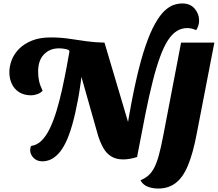

<svg xmlns="http://www.w3.org/2000/svg" viewBox="-20 -906 1257 1108"><path d="M771 0 711 -155Q738 -321 765 -440.5Q792 -560 819.5 -640Q847 -720 875 -769.5Q903 -819 930 -844Q957 -869 982.5 -877.5Q1008 -886 1032 -886Q1078 -886 1103.5 -856Q1129 -826 1129 -788Q1129 -757 1112 -732Q1086 -744 1061 -744Q1028 -744 1000.5 -727Q973 -710 949.5 -674Q926 -638 904.5 -580Q883 -522 862 -439.5Q841 -357 819 -247.5Q797 -138 771 0ZM225 25Q193 25 173.5 5Q154 -15 154 -40Q154 -54 160 -64Q193 -68 219.5 -94Q246 -120 267 -163.5Q288 -207 305.5 -264Q323 -321 337.5 -386.5Q352 -452 365 -521.5Q378 -591 390 -660L458 -532Q446 -417 430 -331Q414 -245 396 -183Q378 -121 358 -81Q338 -41 316 -18Q294 5 271 15Q248 25 225 25ZM160 -356Q119 -356 90.5 -374Q62 -392 48 -422.5Q34 -453 34 -489Q34 -525 48 -560.5Q62 -596 91 -625Q120 -654 165 -672Q210 -690 272 -690Q329 -690 379 -682.5Q429 -675 479 -668Q529 -661 583 -660L498 -568L381 -609L376 -618Q349 -627 320 -627Q267 -627 233.5 -592Q200 -557 200 -493Q200 -464 205.5 -438.5Q211 -413 226 -382Q212 -368 193.5 -362Q175 -356 160 -356ZM691 14Q649 14 621 -4Q593 -22 576 -52.5Q559 -83 547 -120L450 -462L402 -660H583L724 -185L771 0Q754 6 732 10Q710 14 691 14ZM893 182Q857 182 829.5 170Q802 158 791 134Q818 123 837 106Q856 89 870.5 61Q885 33 897.5 -13Q910 -59 923 -128L1025 -660H1217L1115 -133Q1094 -22 1065 48Q1036 118 994 150Q952 182 893 182Z"/></svg>

Font: Sansita Swashed Light
Style: Bold
Weight: 700
Version: Version 1.003